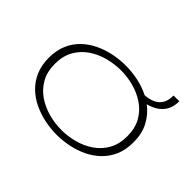

<svg xmlns="http://www.w3.org/2000/svg" viewBox="-153 -1097 1406 1406"><g transform="rotate(45 550.0 -393.5)"><path d="M546.5 11Q485.5 11 423 -1.5Q360.5 -14 303.8 -40.8Q247 -67.5 202.8 -109.8Q158.5 -152 132.8 -211.2Q107 -270.5 107 -348Q107 -425.5 132.8 -484.5Q158.5 -543.5 202.8 -585.5Q247 -627.5 303.8 -654.2Q360.5 -681 423 -693.5Q485.5 -706 546.5 -706Q609.5 -706 674.5 -692.5Q739.5 -679 797 -650Q835 -651.5 870 -665Q905 -678.5 927 -710Q949 -741.5 949 -798H1008.5Q1008.5 -742 986.8 -704.5Q965 -667 930 -645.2Q895 -623.5 855 -614Q912.5 -571 948.2 -505.2Q984 -439.5 984 -348Q984 -270 958.2 -211Q932.5 -152 888.2 -109.8Q844 -67.5 787.8 -40.8Q731.5 -14 669.2 -1.5Q607 11 546.5 11ZM546.5 -38.5Q612 -38.5 678 -56Q744 -73.5 799 -110.8Q854 -148 887.2 -206.8Q920.5 -265.5 920.5 -348Q920.5 -430 887.2 -488.5Q854 -547 799 -584.2Q744 -621.5 678 -639Q612 -656.5 546.5 -656.5Q480.5 -656.5 414 -639Q347.5 -621.5 292.2 -584.2Q237 -547 203.5 -488.5Q170 -430 170 -348Q170 -265.5 203.5 -206.8Q237 -148 292.2 -110.8Q347.5 -73.5 414 -56Q480.5 -38.5 546.5 -38.5Z"/></g></svg>

Font: Trispace Expanded ExtraLight
Style: Regular
Weight: 200
Width: 7
Designer: Tyler Finck
Foundry: Etcetera Type Company
Version: Version 1.210; ttfautohint (v1.8.3)